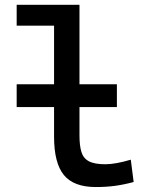

<svg xmlns="http://www.w3.org/2000/svg" viewBox="-20 -752 626 782"><path d="M47.9 -315.9V-408.7H456.1V-315.9ZM370.1 9.8Q280.3 9.8 240.2 -39.1Q200.2 -87.9 200.2 -195.3V-732.4H303.7V-200.2Q303.7 -159.2 311.5 -133.3Q319.3 -107.4 342 -95.2Q364.7 -83 409.2 -83Q449.7 -83 512.7 -101.6L524.4 -10.7Q484.9 0 448.5 4.9Q412.1 9.8 370.1 9.8ZM47.9 -647.5V-732.4H209V-647.5Z"/></svg>

Font: Cascadia Code PL
Style: Regular
Weight: 400
Monospace: yes
Designer: Aaron Bell
Foundry: Saja Typeworks
Version: Version 2102.003